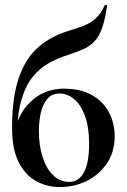

<svg xmlns="http://www.w3.org/2000/svg" viewBox="-20 -747 517 780"><path d="M223 13Q171 13 126.5 -11.5Q82 -36 55.5 -89Q29 -142 29 -226Q29 -353 57 -432.5Q85 -512 137 -556.5Q189 -601 260 -622Q293 -632 320 -642.5Q347 -653 368.5 -672Q390 -691 405 -725Q406 -728 411 -727Q416 -726 415 -723Q407 -669 395.5 -635.5Q384 -602 366.5 -582Q349 -562 323 -549.5Q297 -537 260 -525Q217 -512 179 -491Q141 -470 111.5 -433Q82 -396 65.5 -335.5Q49 -275 49 -182L40 -222Q59 -283 88.5 -317Q118 -351 148.5 -365.5Q179 -380 202.5 -383.5Q226 -387 235 -387Q295 -387 335.5 -369.5Q376 -352 400.5 -323Q425 -294 435.5 -260.5Q446 -227 446 -195Q446 -130 414.5 -83.5Q383 -37 332.5 -12Q282 13 223 13ZM262 -8Q300 -8 321 -47Q342 -86 342 -163Q342 -231 325 -276.5Q308 -322 281 -344.5Q254 -367 222 -367Q190 -367 171.5 -344.5Q153 -322 145.5 -287.5Q138 -253 138 -215Q138 -156 153 -109Q168 -62 196 -35Q224 -8 262 -8Z"/></svg>

Font: Cormorant Light
Style: Regular
Weight: 300
Designer: Christian Thalmann (Catharsis Fonts)
Foundry: Catharsis Fonts
Version: Version 4.000